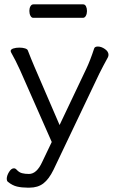

<svg xmlns="http://www.w3.org/2000/svg" viewBox="-20 -699 540 883"><path d="M115 -649Q115 -661 120 -670Q125 -679 134 -679H362Q371 -679 375.5 -670Q380 -661 380 -648Q380 -636 375 -626.5Q370 -617 361 -617H133Q125 -617 120 -626.5Q115 -636 115 -649ZM16 137Q11 132 11 124Q11 109 21.5 92Q32 75 44 75Q51 75 57 82Q68 94 81.5 97.5Q95 101 113 101Q149 101 174 46L218 -46L72 -377Q52 -421 31 -458Q29 -462 29 -464Q29 -472 41 -476Q53 -480 69 -480Q84 -480 95 -476.5Q106 -473 108 -467Q123 -428 138 -393L254 -124L377 -383Q395 -421 413 -476Q416 -485 430 -485Q446 -485 462.5 -473.5Q479 -462 479 -447Q479 -441 476 -435Q454 -395 437 -361L226 82Q205 125 179.5 144.5Q154 164 116 164H106Q80 164 58.5 159Q37 154 16 137Z"/></svg>

Font: LXGW WenKai Lite
Style: Regular
Weight: 400
Designer: LXGW / Fontworks Inc.
Foundry: LXGW / Fontworks Inc.
Version: Version 1.511; March 25, 2025